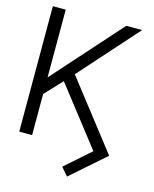

<svg xmlns="http://www.w3.org/2000/svg" viewBox="-131 -814 862 1075"><g transform="rotate(15 300.0 -276.5)"><path d="M114 -727.3V-334.5L196.7 -427.2L464.8 -727.3H556.8L256.7 -391L560.7 0L362.6 173.7L322.8 127.1L468.8 -1.8L207.4 -337.7L114 -238.3V0H39.4V-727.3Z"/></g></svg>

Font: Inter Zeller Light
Style: Regular
Weight: 300
Designer: Rasmus Andersson; Joe Bland
Foundry: zeller
Version: Version 3.015;git-dec3a8cb1